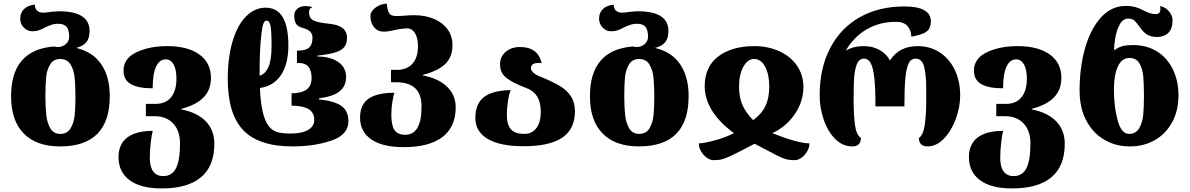

<svg xmlns="http://www.w3.org/2000/svg" viewBox="-20 -809 6654 1074"><path d="M42 -271Q42 -530 282 -549Q292 -546 303 -546Q331 -546 349 -563Q367 -580 367 -603Q367 -642 352.5 -659Q338 -676 305 -676Q287 -676 273.5 -672Q260 -668 248.5 -663Q237 -658 233 -656Q213 -645 196.5 -639.5Q180 -634 160 -634Q133 -634 113 -655Q93 -676 93 -704Q93 -737 114 -758Q135 -779 175 -783Q175 -761 187.5 -749.5Q200 -738 223 -738Q231 -738 246 -740Q261 -742 266 -743Q273 -743 285 -744.5Q297 -746 309 -746Q481 -746 481 -636Q481 -594 462 -572Q443 -550 406 -541Q499 -519 546.5 -449.5Q594 -380 594 -271Q594 10 316 10Q184 10 113 -62Q42 -134 42 -271ZM402 -265Q402 -332 397.5 -375Q393 -418 374.5 -448.5Q356 -479 317 -479Q279 -479 260.5 -448.5Q242 -418 238 -376.5Q234 -335 234 -271Q234 -208 239 -164.5Q244 -121 262 -90.5Q280 -60 318 -60Q356 -60 374.5 -90.5Q393 -121 397.5 -162.5Q402 -204 402 -265Z M643 70Q643 -3 692 -40Q741 -77 835 -77Q829 -60 823.5 -13Q818 34 818 74Q818 124 837 150Q856 176 893 176Q942 176 964.5 132Q987 88 987 -7Q987 -77 949 -118Q911 -159 844 -159H796V-228H851Q907 -228 937 -265Q967 -302 967 -369Q967 -420 951 -448.5Q935 -477 907 -477Q872 -477 853 -436Q834 -395 834 -315Q753 -315 712 -338.5Q671 -362 671 -414Q671 -482 743 -516.5Q815 -551 915 -551Q1031 -551 1095.5 -504Q1160 -457 1160 -374Q1160 -307 1119 -264.5Q1078 -222 994 -200V-197Q1083 -180 1131 -130.5Q1179 -81 1179 -5Q1179 120 1104.5 182.5Q1030 245 884 245Q767 245 705 199Q643 153 643 70Z M1254 -367Q1254 -487 1281 -578Q1308 -669 1357 -718Q1405 -766 1466 -766Q1593 -766 1593 -555Q1593 -449 1551 -388Q1509 -327 1434 -317Q1440 -159 1484 -102Q1507 -75 1535.5 -68.5Q1564 -62 1607 -62Q1670 -62 1704 -82.5Q1738 -103 1738 -137Q1738 -180 1705.5 -199Q1673 -218 1608 -218H1611V-287H1607Q1665 -287 1694 -307.5Q1723 -328 1723 -373Q1723 -457 1650 -457H1641V-526H1649Q1690 -526 1709 -543Q1728 -560 1728 -597Q1728 -620 1714 -633Q1700 -646 1672 -653Q1644 -661 1635 -677.5Q1626 -694 1626 -724Q1626 -744 1642.5 -759.5Q1659 -775 1687 -775Q1714 -775 1728 -768Q1718 -765 1713.5 -759.5Q1709 -754 1709 -738Q1709 -706 1735 -694Q1761 -682 1815 -677Q1869 -672 1895 -653Q1921 -634 1921 -597Q1921 -565 1906 -546Q1891 -527 1856 -516Q1821 -505 1756 -498V-493Q1832 -492 1874 -461Q1916 -430 1916 -379Q1916 -327 1879.5 -298Q1843 -269 1764 -259V-253Q1852 -244 1890.5 -216Q1929 -188 1929 -130Q1929 -55 1833.5 -22.5Q1738 10 1617 10Q1427 10 1340.5 -81Q1254 -172 1254 -367ZM1499 -550Q1499 -635 1493 -664.5Q1487 -694 1471 -694Q1459 -694 1452 -673Q1445 -652 1441 -607Q1432 -531 1432 -386Q1462 -393 1480.5 -432Q1499 -471 1499 -550Z M1994 -151Q1994 -223 2041 -256.5Q2088 -290 2186 -290Q2181 -278 2175 -240Q2169 -202 2169 -167Q2169 -107 2187 -81Q2205 -55 2247 -55Q2338 -55 2338 -213Q2338 -282 2302.5 -315.5Q2267 -349 2193 -349H2167V-418H2199Q2256 -418 2287 -452.5Q2318 -487 2318 -550Q2318 -597 2301.5 -623.5Q2285 -650 2259 -650Q2229 -650 2192 -642Q2153 -632 2125 -632Q2093 -632 2072.5 -656.5Q2052 -681 2052 -720Q2052 -744 2078.5 -765Q2105 -786 2143 -789Q2147 -757 2153.5 -742.5Q2160 -728 2170.5 -723.5Q2181 -719 2200 -719Q2212 -719 2240 -721Q2267 -724 2296 -724Q2360 -724 2408.5 -703Q2457 -682 2484 -644.5Q2511 -607 2511 -557Q2511 -490 2470.5 -451Q2430 -412 2345 -390V-387Q2432 -371 2480.5 -324Q2529 -277 2529 -209Q2529 -99 2455 -42.5Q2381 14 2238 14Q2119 14 2056.5 -29.5Q1994 -73 1994 -151Z M2639 -149Q2639 -228 2686.5 -265.5Q2734 -303 2837 -305Q2828 -286 2821.5 -243Q2815 -200 2815 -168Q2815 -112 2838 -86Q2861 -60 2912 -60Q2956 -60 2980.5 -92.5Q3005 -125 3005 -184Q3005 -238 2983.5 -271Q2962 -304 2918 -319Q2845 -347 2811 -374.5Q2777 -402 2777 -450Q2777 -492 2808.5 -519Q2840 -546 2889 -546Q2989 -546 3010 -456Q3004 -457 2993 -457Q2950 -457 2950 -427Q2950 -415 2963.5 -402.5Q2977 -390 3003 -380Q3072 -352 3112.5 -327.5Q3153 -303 3174.5 -269Q3196 -235 3196 -186Q3196 -87 3125 -39Q3054 9 2909 9Q2777 9 2708 -32Q2639 -73 2639 -149Z M3280 -271Q3280 -530 3520 -549Q3530 -546 3541 -546Q3569 -546 3587 -563Q3605 -580 3605 -603Q3605 -642 3590.5 -659Q3576 -676 3543 -676Q3525 -676 3511.5 -672Q3498 -668 3486.5 -663Q3475 -658 3471 -656Q3451 -645 3434.5 -639.5Q3418 -634 3398 -634Q3371 -634 3351 -655Q3331 -676 3331 -704Q3331 -737 3352 -758Q3373 -779 3413 -783Q3413 -761 3425.5 -749.5Q3438 -738 3461 -738Q3469 -738 3484 -740Q3499 -742 3504 -743Q3511 -743 3523 -744.5Q3535 -746 3547 -746Q3719 -746 3719 -636Q3719 -594 3700 -572Q3681 -550 3644 -541Q3737 -519 3784.5 -449.5Q3832 -380 3832 -271Q3832 10 3554 10Q3422 10 3351 -62Q3280 -134 3280 -271ZM3640 -265Q3640 -332 3635.5 -375Q3631 -418 3612.5 -448.5Q3594 -479 3555 -479Q3517 -479 3498.5 -448.5Q3480 -418 3476 -376.5Q3472 -335 3472 -271Q3472 -208 3477 -164.5Q3482 -121 3500 -90.5Q3518 -60 3556 -60Q3594 -60 3612.5 -90.5Q3631 -121 3635.5 -162.5Q3640 -204 3640 -265Z M3889 -7Q3926 -9 3981.5 -24.5Q4037 -40 4086 -64Q4005 -123 3963.5 -189.5Q3922 -256 3922 -327Q3922 -436 3998 -493.5Q4074 -551 4200 -551Q4277 -551 4340 -522Q4403 -493 4438.5 -441Q4474 -389 4474 -322Q4474 -242 4426.5 -171.5Q4379 -101 4300 -64Q4445 -7 4508 -7Q4508 15 4495.5 37Q4483 59 4463.5 73Q4444 87 4425 87Q4398 87 4378.5 82Q4359 77 4325 60Q4291 43 4201 -5Q4114 41 4077.5 58.5Q4041 76 4020.5 81.5Q4000 87 3972 87Q3953 87 3933.5 73Q3914 59 3901.5 37.5Q3889 16 3889 -7ZM4283 -325Q4283 -393 4260 -436Q4237 -479 4198 -479Q4162 -479 4138 -435.5Q4114 -392 4114 -325Q4114 -267 4132 -224Q4150 -181 4193 -137Q4241 -172 4262 -216.5Q4283 -261 4283 -325Z M4565 -275Q4565 -427 4623.5 -539.5Q4682 -652 4789 -712.5Q4896 -773 5039 -773Q5187 -773 5187 -689Q5187 -651 5163 -632.5Q5139 -614 5078 -604Q5076 -642 5055 -664.5Q5034 -687 4993 -687Q4901 -687 4829 -645.5Q4757 -604 4711 -526Q4755 -551 4810 -551Q4863 -551 4901 -529Q4939 -507 4958 -471Q4986 -513 5024.5 -532Q5063 -551 5112 -551Q5184 -551 5238 -515Q5292 -479 5321.5 -416.5Q5351 -354 5351 -275Q5351 -210 5326.5 -143.5Q5302 -77 5260 -33.5Q5218 10 5168 10Q5143 10 5131.5 -3Q5120 -16 5120 -37Q5145 -55 5153 -111Q5161 -167 5161 -243V-278V-313Q5161 -390 5149.5 -435.5Q5138 -481 5101 -481Q5076 -481 5063 -455Q5050 -429 5044.5 -372.5Q5039 -316 5039 -214H4877Q4877 -313 4871 -371Q4865 -429 4851 -455Q4837 -481 4813 -481Q4785 -481 4772.5 -448.5Q4760 -416 4757.5 -371.5Q4755 -327 4755 -248Q4755 -167 4762.5 -110.5Q4770 -54 4796 -37Q4796 -16 4784.5 -3Q4773 10 4748 10Q4693 10 4651.5 -32Q4610 -74 4587.5 -140Q4565 -206 4565 -275Z M5400 70Q5400 -3 5449 -40Q5498 -77 5592 -77Q5586 -60 5580.5 -13Q5575 34 5575 74Q5575 124 5594 150Q5613 176 5650 176Q5699 176 5721.5 132Q5744 88 5744 -7Q5744 -77 5706 -118Q5668 -159 5601 -159H5553V-228H5608Q5664 -228 5694 -265Q5724 -302 5724 -369Q5724 -420 5708 -448.5Q5692 -477 5664 -477Q5629 -477 5610 -436Q5591 -395 5591 -315Q5510 -315 5469 -338.5Q5428 -362 5428 -414Q5428 -482 5500 -516.5Q5572 -551 5672 -551Q5788 -551 5852.5 -504Q5917 -457 5917 -374Q5917 -307 5876 -264.5Q5835 -222 5751 -200V-197Q5840 -180 5888 -130.5Q5936 -81 5936 -5Q5936 120 5861.5 182.5Q5787 245 5641 245Q5524 245 5462 199Q5400 153 5400 70Z M6019 -303Q6019 -431 6049.5 -539Q6080 -647 6138.5 -711.5Q6197 -776 6278 -776Q6305 -776 6327 -770.5Q6349 -765 6376 -751Q6416 -730 6442 -730Q6458 -730 6464.5 -737Q6471 -744 6471 -759Q6471 -770 6470 -776Q6504 -766 6521.5 -742.5Q6539 -719 6539 -695Q6539 -648 6515 -625Q6491 -602 6452 -602Q6420 -602 6398 -615Q6376 -628 6359 -653Q6354 -659 6341.5 -676Q6329 -693 6318 -699Q6307 -705 6292 -705Q6262 -705 6244.5 -674Q6227 -643 6219.5 -602Q6212 -561 6212 -530H6216Q6239 -546 6261.5 -551.5Q6284 -557 6318 -557Q6394 -557 6451.5 -521.5Q6509 -486 6540.5 -421.5Q6572 -357 6572 -274Q6572 -192 6538 -127.5Q6504 -63 6442 -26.5Q6380 10 6300 10Q6222 10 6158.5 -26.5Q6095 -63 6057 -133.5Q6019 -204 6019 -303ZM6379 -274Q6379 -341 6375 -383.5Q6371 -426 6353 -455.5Q6335 -485 6298 -485Q6256 -485 6233.5 -438Q6211 -391 6211 -305Q6211 -214 6231.5 -137Q6252 -60 6296 -60Q6334 -60 6352.5 -92Q6371 -124 6375 -167Q6379 -210 6379 -274Z"/></svg>

Font: Noto Serif Georgian Black
Style: Regular
Weight: 900
Designer: Monotype Design team
Foundry: Monotype Imaging Inc.
Version: Version 1.000